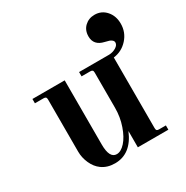

<svg xmlns="http://www.w3.org/2000/svg" viewBox="-156 -786 895 926"><g transform="rotate(-30 291.5 -323.0)"><path d="M211.9 -456.1V-99.1Q211.9 -22 252 -22Q275.9 -22 299.8 -48.6Q323.7 -75.2 339.8 -121.8Q356 -168.5 356 -220.2V-416Q356 -425.3 352.5 -428.7Q349.1 -432.1 339.8 -432.1H292V-456.1H460Q481.4 -457 498.3 -467.5Q515.1 -478 515.1 -492.2Q515.1 -500 508.3 -505.9Q501.5 -511.7 494.1 -513.9Q486.8 -516.1 471.2 -520Q417 -532.2 417 -582Q417 -616.2 439.2 -637.2Q461.4 -658.2 494.1 -658.2Q532.7 -658.2 557.9 -629.6Q583 -601.1 583 -558.1Q583 -509.8 551 -474.4Q519 -439 472.2 -433.1V-40Q472.2 -30.8 475.3 -27.3Q478.5 -23.9 487.8 -23.9H525.9V0H356V-90.8Q313 12.2 223.1 12.2Q179.7 12.2 149.9 -9.8Q125 -27.8 110.6 -60.1Q96.2 -92.3 96.2 -126V-416Q96.2 -425.3 92.8 -428.7Q89.4 -432.1 80.1 -432.1H32.2V-456.1Z"/></g></svg>

Font: Flanker Steampunk
Style: Bold
Weight: 700
Designer: Alexey Kryukov, Leonardo Di Lena
Foundry: Alexey Kryukov, Leonardo Di Lena
Version: 1.210